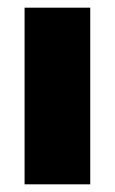

<svg xmlns="http://www.w3.org/2000/svg" viewBox="-20 -480 299 500"><path d="M44 0H215V-460H44Z"/></svg>

Font: FilmFarsi_V5 Display
Style: Regular
Weight: 400
Designer: Borna Izadpanah
Foundry: Borna Izadpanah
Version: Version 1.000;PS 001.000;hotconv 1.0.88;makeotf.lib2.5.64775